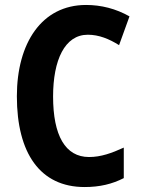

<svg xmlns="http://www.w3.org/2000/svg" viewBox="-20 -744 569 774"><path d="M334 -604C379 -604 420 -587 460 -562L502 -678C447 -709 388 -724 327 -724C148 -724 48 -570 48 -356C48 -126 142 10 321 10C382 10 432 -2 479 -26V-149C431 -127 387 -111 339 -111C243 -111 194 -198 194 -355C194 -502 241 -604 334 -604Z"/></svg>

Font: Noto Sans Armenian Condensed
Style: Regular
Weight: 400
Width: 3
Designer: Monotype Design Team
Foundry: Monotype Imaging Inc.
Version: Version 2.008